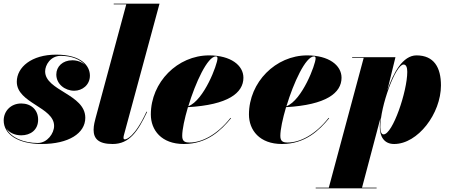

<svg xmlns="http://www.w3.org/2000/svg" viewBox="-20 -770 2436 1040"><path d="M442 -132C442 -260 224.5 -278.5 224.5 -383.5C224.5 -417 253 -467.5 309 -467.5C368 -467.5 414 -448 440 -419C422.5 -434.5 398 -443.5 372 -443.5C319.5 -443.5 285 -409.5 285 -366.5C285 -314 332.5 -278.5 382 -278.5C425.5 -278.5 467 -309.5 467 -360.5C467 -412.5 422 -474 284 -474C151 -474 71 -406 71 -327C71 -211 273 -190 273 -88C273 -47 235.5 4.5 185 4.5C110 4.5 40 -23.5 14.5 -74C31 -50.5 61 -37 95 -37C145 -37 186.5 -66 186.5 -121.5C186.5 -176 147.5 -209.5 95 -209.5C38.5 -209.5 0 -168 0 -117.5C0 -43 76.5 10 205.5 10C352 10 442 -48 442 -132Z M777 -164 773.5 -165C709 -25.5 664 -15 656 -15C651.5 -15 649 -18 649 -23C649 -27.5 649.5 -32 651 -37.5L844 -750H596V-746.5H664L497.5 -129.5C494.5 -118 487 -91.5 487 -67C487 -19 513 10 590 10C681.5 10 726.5 -58 777 -164Z M967 -34C967 -68.5 979.5 -127 998 -189.5C1215.5 -202 1298.5 -266.5 1298.5 -349C1298.5 -416.5 1229.5 -470 1112.5 -470C942 -470 797 -325 797 -150C797 -65 854.5 10 975.5 10C1102 10 1177.5 -64 1231.5 -129.5L1228.5 -131.5C1154 -37 1070.5 2 1006.5 2C980 2 967 -5.5 967 -34ZM1149.5 -464.5C1156 -464.5 1158 -461 1158 -453.5C1158 -422 1085.5 -227 1000 -194.5C1038.5 -322 1104 -464.5 1149.5 -464.5Z M1498.5 -34C1498.5 -68.5 1511 -127 1529.5 -189.5C1747 -202 1830 -266.5 1830 -349C1830 -416.5 1761 -470 1644 -470C1473.5 -470 1328.5 -325 1328.5 -150C1328.5 -65 1386 10 1507 10C1633.5 10 1709 -64 1763 -129.5L1760 -131.5C1685.5 -37 1602 2 1538 2C1511.5 2 1498.5 -5.5 1498.5 -34ZM1681 -464.5C1687.5 -464.5 1689.5 -461 1689.5 -453.5C1689.5 -422 1617 -227 1531.5 -194.5C1570 -322 1635.5 -464.5 1681 -464.5Z M2037 -85C2037 -31.5 2059.5 10 2115 10C2243 10 2368.5 -154.5 2368.5 -307.5C2368.5 -405 2330.5 -470 2236 -470C2162.5 -470 2110.5 -376.5 2078 -280L2122 -460H1887.5V-456.5H1950L1761 246.5H1690V250H2020V246.5H1941L2041.5 -133C2038.5 -112 2037 -95 2037 -85ZM2040 -81.5C2040 -196 2122.5 -420.5 2166 -420.5C2181 -420.5 2186 -403 2186 -380.5C2186 -275.5 2107 -42 2057.5 -42C2047.5 -42 2040 -54.5 2040 -81.5Z"/></svg>

Font: Bodoni* 48pt Fatface
Style: Italic
Weight: 900
Italic angle: -13°
Version: Version 2.3